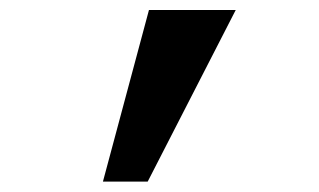

<svg xmlns="http://www.w3.org/2000/svg" viewBox="-20 -713 626 377"><path d="M182.1 -356.4 272.5 -693.4H442.9L270 -356.4Z"/></svg>

Font: CaskaydiaCove NF SemiBold
Style: Regular
Weight: 600
Designer: Aaron Bell
Foundry: Saja Typeworks
Version: Version 2111.001; VTT 6.35;Nerd Fonts 3.2.1